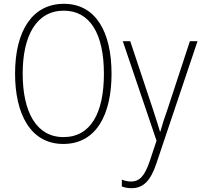

<svg xmlns="http://www.w3.org/2000/svg" viewBox="-20 -745 1058 1007"><path d="M565 -358C565 -581 480 -725 315 -725C151 -725 59 -585 59 -359C59 -152 137 10 312 10C488 10 565 -149 565 -358ZM99 -359C99 -558 171 -689 315 -689C451 -689 525 -569 525 -358C525 -153 456 -26 313 -26C171 -26 99 -157 99 -359ZM624 -529 801 -7 765 101C738 180 711 207 667 207C649 207 634 203 619 197V233C635 239 651 242 670 242C733 242 771 201 801 110L1016 -529H976L859 -173C842 -126 830 -88 821 -55H819C811 -82 801 -114 781 -175L663 -529Z"/></svg>

Font: Noto Sans SemiCondensed ExtraLight
Style: Regular
Weight: 200
Width: 4
Designer: Monotype Design Team
Foundry: Monotype Imaging Inc.
Version: Version 2.013